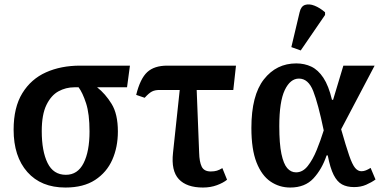

<svg xmlns="http://www.w3.org/2000/svg" viewBox="-20 -830 1717 860"><path d="M273 10Q164 10 102.5 -59.5Q41 -129 41 -249Q41 -349 80 -412.5Q119 -476 186 -506Q253 -536 339 -536H562L549 -439H415Q452 -410 480 -364.5Q508 -319 508 -241Q508 -171 483 -114.5Q458 -58 406 -24Q354 10 273 10ZM275 -47Q328 -47 354.5 -99.5Q381 -152 381 -241Q381 -320 365.5 -367.5Q350 -415 332 -439H313Q275 -439 242 -421Q209 -403 188 -360Q167 -317 167 -243Q167 -153 193 -100Q219 -47 275 -47Z M889 10Q816 10 781 -27.5Q746 -65 755 -146L785 -427H694Q674 -427 660.5 -420Q647 -413 628 -392L590 -405Q608 -478 639.5 -507Q671 -536 729 -536H1037L1025 -427H861L872 -146Q873 -105 883.5 -83.5Q894 -62 924 -62Q940 -62 951.5 -65.5Q963 -69 976 -77L997 -25Q980 -11 951.5 -0.5Q923 10 889 10Z M1280 10Q1231 10 1191.5 -17Q1152 -44 1129 -102.5Q1106 -161 1106 -257Q1106 -403 1162 -474.5Q1218 -546 1307 -546Q1344 -546 1374.5 -531.5Q1405 -517 1428.5 -481.5Q1452 -446 1467 -383H1472L1518 -536H1658L1508 -251Q1530 -174 1544 -133.5Q1558 -93 1570.5 -78Q1583 -63 1599 -63Q1609 -63 1619 -67Q1629 -71 1640 -78L1662 -26Q1644 -13 1620 -2.5Q1596 8 1566 8Q1534 8 1512 -4Q1490 -16 1474.5 -46.5Q1459 -77 1448 -134H1443Q1422 -72 1384 -31Q1346 10 1280 10ZM1306 -58Q1336 -58 1358.5 -86.5Q1381 -115 1398.5 -158Q1416 -201 1430 -246Q1405 -366 1383 -422Q1361 -478 1319 -478Q1280 -478 1255.5 -426.5Q1231 -375 1231 -265Q1231 -186 1240.5 -141Q1250 -96 1266.5 -77Q1283 -58 1306 -58ZM1327 -604 1285 -619 1322 -775Q1328 -802 1346.5 -808Q1365 -814 1389 -804.5Q1413 -795 1436 -775V-763Z"/></svg>

Font: Noto Serif SemiCondensed SemiBold
Style: Regular
Weight: 600
Width: 4
Designer: Monotype Design Team
Foundry: Monotype Imaging Inc.
Version: Version 2.013; ttfautohint (v1.8.4.7-5d5b)